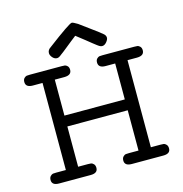

<svg xmlns="http://www.w3.org/2000/svg" viewBox="-118 -933 994 1041"><g transform="rotate(-15 379.0 -412.0)"><path d="M45.9 -29.8Q45.9 -43.9 53.5 -51.5Q61 -59.1 67.6 -60.1Q74.2 -61 85.9 -61H140.1V-549.8H85.9Q45.9 -549.8 45.9 -580.1Q45.9 -594.2 53.5 -601.6Q61 -608.9 67.6 -609.9Q74.2 -610.8 85.9 -610.8H263.2Q275.4 -610.8 281.7 -609.9Q288.1 -608.9 295.7 -601.6Q303.2 -594.2 303.2 -580.1Q303.2 -550.3 263.2 -549.8H209V-348.1H547.9V-549.8H494.1Q454.1 -549.8 454.1 -580.1Q454.1 -594.2 461.7 -601.6Q469.2 -608.9 475.6 -609.9Q481.9 -610.8 494.1 -610.8H670.9Q683.1 -610.8 689.5 -609.9Q695.8 -608.9 703.4 -601.6Q710.9 -594.2 710.9 -580.1Q710.9 -550.3 670.9 -549.8H617.2V-61H670.9Q683.1 -61 689.5 -60.1Q695.8 -59.1 703.4 -51.5Q710.9 -43.9 710.9 -29.8Q710.9 0 670.9 0H494.1Q454.1 0 454.1 -29.8Q454.1 -43.9 461.7 -51.5Q469.2 -59.1 475.6 -60.1Q481.9 -61 494.1 -61H547.9V-287.1H209V-61H263.2Q275.4 -61 281.7 -60.1Q288.1 -59.1 295.7 -51.5Q303.2 -43.9 303.2 -29.8Q303.2 0 263.2 0H85.9Q45.9 0 45.9 -29.8ZM215.3 -696.8Q215.3 -714.8 233.4 -726.1Q363.3 -824.2 377.4 -824.2Q384.3 -824.2 409.2 -809.1Q430.2 -793 462.4 -770Q521.5 -727.1 531.2 -717.5Q541 -708 541 -697Q541 -686 529.5 -672.6Q518.1 -659.2 505.4 -659.2Q499.5 -659.2 493.9 -661.6Q488.3 -664.1 478.3 -671.6Q468.3 -679.2 457.8 -687.5Q447.3 -695.8 424.3 -714.4Q401.4 -732.9 377.4 -751Q362.3 -739.7 348.4 -728.3Q334.5 -716.8 325 -709.5Q315.4 -702.1 306.4 -694.6Q297.4 -687 291.3 -682.6Q285.2 -678.2 279.8 -674.1Q274.4 -669.9 271.2 -667.5Q268.1 -665 264.6 -663.1Q261.2 -661.1 259.3 -660.6Q257.3 -660.2 255.4 -659.7Q253.4 -659.2 251.5 -659.2Q237.3 -659.2 226.3 -671.9Q215.3 -684.6 215.3 -696.8Z"/></g></svg>

Font: CMU Typewriter Text Variable Width
Style: Medium
Weight: 500
Version: Version 0.7.0